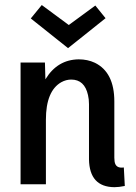

<svg xmlns="http://www.w3.org/2000/svg" viewBox="-20 -739 546 770"><path d="M476.6 -67.4Q443.4 -62.5 439.5 -91.8Q438.5 -98.6 438.5 -106.4V-332Q438.5 -449.2 360.4 -487.3Q331.1 -501 295.9 -501Q210 -500 162.1 -420.9L160.2 -488.3H62.5V0H164.1V-258.8Q164.1 -374 225.6 -409.2Q245.1 -419.9 265.6 -419.9Q319.3 -419.9 333 -357.4Q336.9 -340.8 336.9 -321.3V-99.6Q338.9 10.7 438.5 11.7Q457 11.7 480.5 6.8ZM252.9 -545.9 403.3 -666 362.3 -716.8 255.9 -638.7 147.5 -718.8 103.5 -665Z"/></svg>

Font: Yaldevi Colombo SemiBold
Style: Regular
Weight: 600
Designer: Sol Matas, Denzil Rajitha, Kosala Senevirathne and Pathum Egodawatta
Foundry: Mooniak
Version: Version 1.020 ; ttfautohint (v1.6)